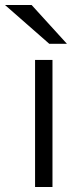

<svg xmlns="http://www.w3.org/2000/svg" viewBox="-50 -752 322 772"><path d="M148 -576 -30 -732H77L219 -576ZM91 0V-511H161V0Z"/></svg>

Font: Overpass Light
Style: Regular
Weight: 300
Designer: Delve Withrington, Thomas Jockin
Foundry: Delve Fonts
Version: Version 3.000;DELV;Overpass